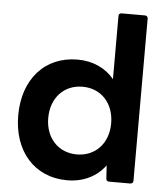

<svg xmlns="http://www.w3.org/2000/svg" viewBox="-56 -825 806 924"><g transform="rotate(5 347.0 -363.5)"><path d="M303 48C381 48 446 15 486 -40L490 23C490 33 496 37 505 37H606C615 37 621 32 621 23V-761C621 -770 615 -775 606 -775H494C485 -775 480 -770 480 -761V-456C439 -506 377 -535 303 -535C143 -535 41 -416 41 -243C41 -71 143 48 303 48ZM186 -243C186 -340 248 -407 338 -407C428 -407 490 -340 490 -243C490 -147 428 -80 338 -80C248 -80 186 -147 186 -243Z"/></g></svg>

Font: LINE Seed JP App_OTF Bold
Style: Regular
Weight: 700
Designer: LINE & Fontrix & Fontworks
Version: Version 1.009